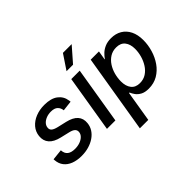

<svg xmlns="http://www.w3.org/2000/svg" viewBox="-166 -1133 1713 1713"><g transform="rotate(-45 690.5 -276.5)"><path d="M223.1 11.7Q165 11.7 121.6 -5.1Q78.1 -22 53 -54.2Q27.8 -86.4 24.4 -132.3Q23.9 -135.3 23.9 -138.4Q23.9 -141.6 23.9 -145L126 -155.8Q128.4 -113.3 153.6 -94Q178.7 -74.7 225.6 -74.7Q260.3 -74.7 289.1 -85.2Q317.9 -95.7 335.9 -114Q354 -132.3 356.4 -155.3Q358.9 -178.2 343.8 -193.1Q328.6 -208 293.5 -216.3L206.5 -236.8Q137.2 -252.9 105 -290Q72.8 -327.1 78.6 -383.3Q84 -433.1 115.7 -470Q147.5 -506.8 197.5 -526.9Q247.6 -546.9 307.1 -546.9Q391.1 -546.9 437.3 -512Q483.4 -477.1 491.7 -419.9Q492.7 -415.5 493.4 -410.6Q494.1 -405.8 494.1 -400.9L397 -389.6Q394 -421.4 373 -442.1Q352.1 -462.9 306.2 -462.9Q275.4 -462.9 248.8 -452.6Q222.2 -442.4 205.1 -424.6Q188 -406.7 185.5 -383.8Q182.1 -359.9 198.2 -345.2Q214.4 -330.6 253.9 -321.3L338.4 -301.8Q408.2 -285.6 439.9 -249.8Q471.7 -213.9 465.8 -158.7Q461.9 -120.1 441.7 -88.9Q421.4 -57.6 388.4 -35.2Q355.5 -12.7 313.2 -0.5Q271 11.7 223.1 11.7Z M552.2 0 641.1 -539.1H747.6L658.7 0ZM661.1 -618.7 753.9 -757.3H864.3L743.2 -618.7Z M763.2 204.1 886.2 -539.1H990.2L976.1 -453.6H979.5Q993.7 -475.1 1016.1 -496.6Q1038.6 -518.1 1071.5 -532.5Q1104.5 -546.9 1149.9 -546.9Q1208 -546.9 1251.2 -521Q1294.4 -495.1 1318.4 -446.8Q1342.3 -398.4 1342.3 -330.6Q1342.3 -269.5 1324.2 -208.7Q1306.2 -147.9 1271.5 -98.4Q1236.8 -48.8 1186.3 -19Q1135.7 10.7 1070.3 10.7Q1022.9 10.7 993.4 -5.4Q963.9 -21.5 947.8 -44.2Q931.6 -66.9 923.8 -86.9H917.5L869.6 204.1ZM1049.3 -80.1Q1095.2 -80.1 1129.6 -102.5Q1164.1 -125 1187.5 -161.9Q1210.9 -198.7 1222.9 -241.9Q1234.9 -285.2 1234.9 -327.1Q1234.9 -385.7 1207.3 -420.9Q1179.7 -456.1 1124 -456.1Q1078.6 -456.1 1044.2 -434.3Q1009.8 -412.6 986.3 -376.7Q962.9 -340.8 951.2 -297.4Q939.5 -253.9 939.5 -210.9Q939.5 -150.9 967.3 -115.5Q995.1 -80.1 1049.3 -80.1Z"/></g></svg>

Font: Inter 18pt Medium
Style: Italic
Weight: 500
Italic angle: -9.3988°
Designer: Rasmus Andersson
Foundry: rsms
Version: Version 4.001;git-66647c0bb